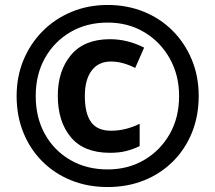

<svg xmlns="http://www.w3.org/2000/svg" viewBox="-20 -744 868 774"><path d="M414 10Q334 10 267 -17Q200 -44 150.5 -93.5Q101 -143 74 -210Q47 -277 47 -357Q47 -435 74.5 -501.5Q102 -568 151.5 -618Q201 -668 268 -696Q335 -724 414 -724Q492 -724 559 -697Q626 -670 675.5 -620.5Q725 -571 753 -504Q781 -437 781 -357Q781 -277 754 -210Q727 -143 677.5 -93.5Q628 -44 561 -17Q494 10 414 10ZM414 -61Q496 -61 561 -99Q626 -137 664 -203.5Q702 -270 702 -357Q702 -441 664.5 -508Q627 -575 562 -614Q497 -653 414 -653Q330 -653 264.5 -615Q199 -577 161.5 -510.5Q124 -444 124 -357Q124 -270 161 -203.5Q198 -137 263.5 -99Q329 -61 414 -61ZM423 -128Q318 -128 265.5 -191Q213 -254 213 -358Q213 -459 266.5 -522.5Q320 -586 423 -586Q460 -586 495 -577Q530 -568 561 -552L525 -470Q474 -496 427 -496Q377 -496 349.5 -459.5Q322 -423 322 -357Q322 -287 347 -252Q372 -217 428 -217Q486 -217 543 -245V-155Q516 -142 488 -135Q460 -128 423 -128Z"/></svg>

Font: Noto Sans Gurmukhi UI ExtraBold
Style: Regular
Weight: 800
Designer: Jelle Bosma - Monotype Design Team
Foundry: Monotype Imaging Inc.
Version: Version 2.004; ttfautohint (v1.8.4.7-5d5b)